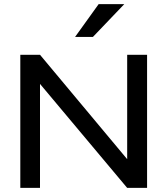

<svg xmlns="http://www.w3.org/2000/svg" viewBox="-20 -916 816 936"><path d="M600 0 175 -507V0H79V-649H175L600 -140V-649H697V0ZM346 -736 461 -896H586L433 -736Z"/></svg>

Font: Syne Medium
Style: Regular
Weight: 500
Designer: Lucas Descroix
Foundry: Bonjour Monde
Version: Version 2.200; ttfautohint (v1.8.4)